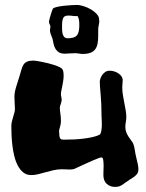

<svg xmlns="http://www.w3.org/2000/svg" viewBox="-20 -796 579 760"><path d="M520 -169.9Q523.9 -154.3 525.9 -144Q527.8 -133.8 527.8 -126Q527.8 -119.1 526.1 -114.3Q524.4 -109.4 520.3 -104.7Q516.1 -100.1 509.3 -95.2Q502.4 -90.3 492.2 -84Q481.9 -77.6 475.3 -72.5Q468.8 -67.4 462.9 -63.7Q457 -60.1 450.7 -58.1Q444.3 -56.2 435.1 -56.2Q415.5 -56.2 402.3 -68.4Q389.2 -80.6 389.2 -104Q389.2 -110.8 389.6 -120.1Q390.1 -129.4 390.1 -139.2Q390.1 -151.9 388.7 -162.4Q387.2 -172.9 381.8 -172.9Q378.4 -172.9 369.4 -169.7Q360.4 -166.5 348.9 -161.4Q337.4 -156.2 324.7 -150.6Q312 -145 301 -139.9Q290 -134.8 282.2 -131.1Q274.4 -127.4 272.9 -127Q269 -126 265.1 -125.5Q261.2 -125 255.9 -125Q249 -125 241.2 -125.5Q233.4 -126 225.1 -126Q208 -126 192.1 -122.3Q176.3 -118.7 161.4 -114.5Q146.5 -110.4 132.1 -106.7Q117.7 -103 104 -103Q85 -103 72 -113.5Q59.1 -124 50.3 -140.9Q41.5 -157.7 36.4 -179Q31.2 -200.2 28.8 -221.9Q26.4 -243.7 25.6 -263.2Q24.9 -282.7 24.9 -296.9Q24.9 -305.7 27.1 -314.9Q29.3 -324.2 32 -333Q34.7 -341.8 36.9 -349.9Q39.1 -357.9 39.1 -365.2Q39.1 -376.5 38.1 -388.2Q37.1 -399.9 37.1 -412.1Q37.1 -430.2 43.7 -451.4Q50.3 -472.7 57.1 -494.1Q62 -509.3 64.9 -520.8Q67.9 -532.2 73 -540Q78.1 -547.9 87.2 -552Q96.2 -556.2 112.8 -556.2Q116.7 -556.2 126 -554.7Q135.3 -553.2 147.2 -550.8Q159.2 -548.3 172.1 -545.2Q185.1 -542 196.5 -538.1Q208 -534.2 216.3 -530Q224.6 -525.9 227.1 -522Q230 -516.6 231 -510.3Q231.9 -503.9 231.9 -497.1Q231.9 -486.8 230.2 -476.1Q228.5 -465.3 226.6 -455.6Q224.6 -445.8 222.9 -437.5Q221.2 -429.2 221.2 -423.8Q221.2 -418.5 222.7 -412.1Q224.1 -405.8 224.1 -398.9Q223.1 -391.6 220.5 -384.3Q217.8 -377 216.8 -371.1Q216.8 -360.4 219 -346.2Q221.2 -332 221.2 -317.9Q221.2 -310.5 220 -304.4Q218.8 -298.3 217.3 -292.7Q215.8 -287.1 214.6 -282.7Q213.4 -278.3 213.9 -274.9Q214.4 -264.6 215.1 -258.3Q215.8 -252 218 -248.5Q220.2 -245.1 223.6 -244.1Q227.1 -243.2 232.9 -243.2Q253.4 -243.2 273.9 -244.1Q294.4 -245.1 313.2 -247.6Q332 -250 347.9 -253.7Q363.8 -257.3 375 -263.2Q379.4 -267.6 381.1 -278.3Q382.8 -289.1 383.1 -301Q383.3 -313 382.6 -323.5Q381.8 -334 381.8 -337.9Q381.8 -387.7 378.4 -421.9Q375 -456.1 375 -473.1Q375 -477.5 377.4 -484.9Q379.9 -492.2 384.5 -499Q389.2 -505.9 396.5 -511Q403.8 -516.1 414.1 -516.1Q424.3 -516.1 433.6 -512.9Q442.9 -509.8 450 -504.6Q457 -499.5 461.4 -492.9Q465.8 -486.3 465.8 -479Q465.8 -473.1 464.8 -465.3Q463.9 -457.5 463.9 -450.2Q463.9 -437 466.3 -421.1Q468.8 -405.3 471.9 -389.6Q475.1 -374 477.5 -359.4Q480 -344.7 480 -334Q480 -322.8 478 -312.7Q476.1 -302.7 476.1 -293Q476.1 -281.2 480 -272Q483.9 -262.7 489 -254.6Q494.1 -246.6 499.5 -239.7Q504.9 -232.9 507.8 -226.1Q511.7 -216.3 513.9 -200.7Q516.1 -185.1 520 -169.9ZM372.1 -720.2Q372.1 -718.8 372.6 -716.8Q373 -714.8 373 -713.4Q373 -704.1 370.8 -695.8Q368.7 -687.5 368.7 -678.2V-653.3Q368.7 -636.7 366.2 -623.5Q363.8 -610.4 357.2 -601.3Q350.6 -592.3 338.6 -587.4Q326.7 -582.5 307.6 -582.5Q300.8 -582.5 292.5 -584Q284.2 -585.4 275.9 -585.4Q265.1 -585.4 255.6 -584.5Q246.1 -583.5 236.8 -583.5Q222.2 -583.5 213.6 -588.6Q205.1 -593.8 200 -602.1Q194.8 -610.4 192.4 -620.8Q189.9 -631.3 188 -642.1Q184.6 -650.4 181.2 -659.9Q177.7 -669.4 177.7 -675.3Q177.7 -679.7 178.7 -684.1Q179.7 -688.5 179.7 -692.4Q178.7 -695.3 176.3 -700.4Q173.8 -705.6 173.8 -710.4Q173.8 -712.9 175.8 -720.2Q177.7 -727.5 180.2 -735.8Q182.6 -744.1 185.3 -751.5Q188 -758.8 189 -761.2Q192.4 -765.6 205.3 -768.6Q218.3 -771.5 233.6 -773.2Q249 -774.9 263.2 -775.6Q277.3 -776.4 283.7 -776.4Q296.9 -776.4 312.3 -771.2Q327.6 -766.1 341.1 -758.1Q354.5 -750 363.3 -740Q372.1 -730 372.1 -720.2ZM292 -720.2Q289.6 -728.5 288.6 -730.5Q287.6 -732.4 283.7 -732.4H272.9Q267.6 -733.4 261.5 -733.9Q255.4 -734.4 250 -734.4Q234.4 -734.4 230 -724.4Q225.6 -714.4 225.6 -693.4Q225.6 -686 225.8 -677.5Q226.1 -668.9 228 -661.6Q230 -654.3 234.6 -649.4Q239.3 -644.5 248 -644.5Q273.9 -644.5 283.9 -655.3Q293.9 -666 293.9 -695.3Q293.9 -703.6 293.5 -710Q293 -716.3 292 -720.2Z"/></svg>

Font: Freckle Face
Style: Regular
Weight: 400
Designer: Astigmatic (AOETI)
Foundry: Astigmatic (AOETI)
Version: Version 1.000